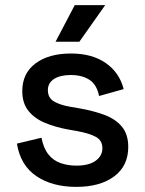

<svg xmlns="http://www.w3.org/2000/svg" viewBox="-20 -716 565 750"><path d="M278 14Q184 14 122 -28Q60 -70 46 -155L142 -178Q150 -137 169 -113Q188 -89 216.5 -79Q245 -69 278 -69Q327 -69 353.5 -88Q380 -107 380 -137Q380 -167 355 -181Q330 -195 281 -204L247 -210Q197 -219 156 -236Q115 -253 91 -283Q67 -313 67 -360Q67 -430 119 -468.5Q171 -507 257 -507Q340 -507 393.5 -469.5Q447 -432 463 -368L367 -341Q358 -386 329 -404.5Q300 -423 257 -423Q215 -423 191 -407.5Q167 -392 167 -364Q167 -334 190.5 -320Q214 -306 254 -299L289 -293Q342 -284 386 -268Q430 -252 455.5 -222Q481 -192 481 -142Q481 -68 426 -27Q371 14 278 14ZM197 -553 272 -696H391L290 -553Z"/></svg>

Font: Space Grotesk Medium
Style: Regular
Weight: 500
Designer: Florian Karsten
Foundry: Florian Karsten
Version: Version 2.000